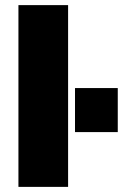

<svg xmlns="http://www.w3.org/2000/svg" viewBox="-20 -730 480 750"><path d="M52 0V-710H246V0ZM273 -214V-386H440V-214Z"/></svg>

Font: Special Gothic Expanded One
Style: Regular
Weight: 400
Designer: Alistair McCready
Foundry: Monolith
Version: Version 1.010; ttfautohint (v1.8.4.7-5d5b)